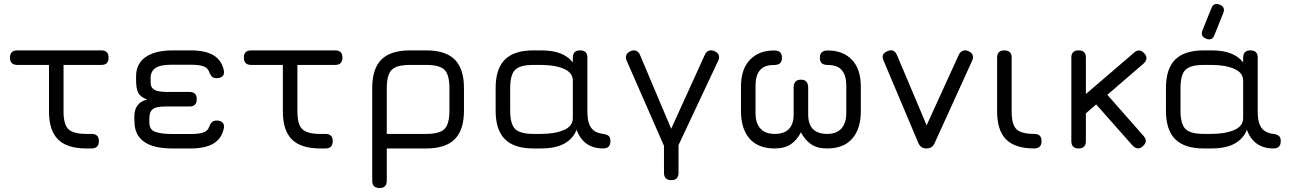

<svg xmlns="http://www.w3.org/2000/svg" viewBox="-20 -750 6538 970"><path d="M442.5 0Q433.5 0 426.8 0Q420 0 410.5 0Q316 -1.5 271.8 -47Q227.5 -92.5 227.5 -187V-459H301V-187Q301 -122.5 324.5 -98.5Q348 -74.5 410.5 -73.5Q417.5 -73.5 425.2 -73.5Q433 -73.5 442.5 -73.5Q460.5 -73.5 470 -64.8Q479.5 -56 479.5 -37Q479.5 0 442.5 0ZM67.5 -422Q30.5 -422 30.5 -459Q30.5 -495.5 67.5 -495.5H492Q528.5 -495.5 528.5 -459Q528.5 -422 492 -422Z M849.5 0Q756.5 0 708.8 -33.2Q661 -66.5 659.5 -131L658.5 -157.5Q658 -195.5 675 -218Q692 -240.5 724 -246.5Q689 -260.5 678.2 -281.5Q667.5 -302.5 667.5 -345V-367Q667.5 -405.5 687.8 -434.5Q708 -463.5 750.2 -479.8Q792.5 -496 859 -495.5H943.5Q1017.5 -495.5 1059 -470.5Q1100.5 -445.5 1111 -393.5Q1114.5 -375 1104.2 -365Q1094 -355 1075 -355Q1058 -355 1050 -363.8Q1042 -372.5 1036 -388.5Q1029 -407 1007.8 -415Q986.5 -423 943.5 -423H846Q789 -423 764.8 -405.8Q740.5 -388.5 741 -355V-334Q741 -313.5 751.5 -303.2Q762 -293 780.5 -289.2Q799 -285.5 823.5 -285.5H937.5Q974 -285.5 974 -249Q974 -212 937.5 -212H817.5Q786 -212 768 -206.5Q750 -201 742.2 -187.5Q734.5 -174 734.5 -149V-131Q734.5 -94.5 764.8 -83.8Q795 -73 849.5 -73H943.5Q986.5 -73 1007.8 -80.8Q1029 -88.5 1036 -107.5Q1042 -124 1050 -132.5Q1058 -141 1075.5 -141Q1094 -141 1104.2 -130.8Q1114.5 -120.5 1111 -102.5Q1100.5 -50.5 1059 -25.2Q1017.5 0 943.5 0Z M1624 0Q1615 0 1608.2 0Q1601.5 0 1592 0Q1497.5 -1.5 1453.2 -47Q1409 -92.5 1409 -187V-459H1482.5V-187Q1482.5 -122.5 1506 -98.5Q1529.5 -74.5 1592 -73.5Q1599 -73.5 1606.8 -73.5Q1614.5 -73.5 1624 -73.5Q1642 -73.5 1651.5 -64.8Q1661 -56 1661 -37Q1661 0 1624 0ZM1249 -422Q1212 -422 1212 -459Q1212 -495.5 1249 -495.5H1673.5Q1710 -495.5 1710 -459Q1710 -422 1673.5 -422Z M1860.5 163V-305Q1860.5 -403.5 1907.2 -449.5Q1954 -495.5 2051.5 -495.5H2133.5Q2231 -495.5 2277.5 -449Q2324 -402.5 2324 -305V-191Q2324 -93.5 2277.5 -46.8Q2231 0 2133.5 0H1934V163Q1934 200 1897.5 200Q1860.5 200 1860.5 163ZM1934 -73.5H2133.5Q2201 -73.5 2225.8 -98.5Q2250.5 -123.5 2250.5 -191V-305Q2250.5 -372.5 2225.8 -397.2Q2201 -422 2133.5 -422H2051.5Q2006.5 -422 1981 -411.5Q1955.5 -401 1944.8 -375.5Q1934 -350 1934 -305Z M2484 -191V-305Q2484 -402.5 2530.8 -449Q2577.5 -495.5 2675 -495.5H2713Q2773 -495.5 2812.5 -479.8Q2852 -464 2874 -434.5V-459Q2874 -495.5 2911 -495.5Q2947.5 -495.5 2947.5 -459V-187Q2947.5 -143 2958.2 -119.2Q2969 -95.5 2987 -85.8Q3005 -76 3027 -73.5Q3044.5 -71.5 3054.2 -63.8Q3064 -56 3064 -37Q3064 0 3027 0Q2991 0 2964.8 -11.8Q2938.5 -23.5 2920.8 -44.8Q2903 -66 2893 -94.5Q2876 -50 2831.8 -25Q2787.5 0 2713 0H2675Q2577.5 0 2530.8 -46.8Q2484 -93.5 2484 -191ZM2557.5 -191Q2557.5 -123.5 2582.5 -98.5Q2607.5 -73.5 2675 -73.5H2713Q2783 -73.5 2828.5 -93Q2874 -112.5 2874 -153.5V-342.5Q2874 -383 2828.5 -402.5Q2783 -422 2713 -422H2675Q2607.5 -422 2582.5 -397.2Q2557.5 -372.5 2557.5 -305Z M3371.5 160Q3334.5 160 3334.5 123V-74.5H3408V123Q3408 160 3371.5 160ZM3338.5 -4 3146 -443.5Q3132 -475.5 3165.5 -491.5Q3181 -498.5 3194 -493.5Q3207 -488.5 3213.5 -472L3388.5 -58H3352L3541 -473.5Q3548 -489 3561 -493.8Q3574 -498.5 3590 -491.5Q3623.5 -475.5 3608 -442.5L3395.5 9.5Z M3723.5 -188V-312Q3723.5 -401 3768.8 -448Q3814 -495 3890 -495Q3912 -495 3921.2 -485.8Q3930.5 -476.5 3930.5 -458Q3930.5 -439.5 3920.8 -430.5Q3911 -421.5 3887 -421.5Q3857 -421.5 3837 -410Q3817 -398.5 3807 -375.2Q3797 -352 3797 -317V-178Q3797 -128 3821.5 -100.8Q3846 -73.5 3893.5 -73.5Q3989.5 -73.5 3989.5 -172V-307.5Q3989.5 -347.5 4026.5 -347.5Q4063 -347.5 4063 -307.5V-172Q4063 -73.5 4159 -73.5Q4206.5 -73.5 4231 -100.8Q4255.5 -128 4255.5 -178V-317Q4255.5 -352 4245.5 -375.2Q4235.5 -398.5 4215.5 -410Q4195.5 -421.5 4166 -421.5Q4141.5 -421.5 4131.8 -430.5Q4122 -439.5 4122 -458Q4122 -476.5 4131.5 -485.8Q4141 -495 4162.5 -495Q4239 -495 4284 -448Q4329 -401 4329 -312V-188Q4329 -99.5 4285.8 -49.8Q4242.5 0 4159 0Q4107 0 4076.5 -22Q4046 -44 4026.5 -81.5Q4006.5 -43 3975.8 -21.5Q3945 0 3893.5 0Q3810 0 3766.8 -49.8Q3723.5 -99.5 3723.5 -188Z M4702 -27.5Q4696 -13 4685.5 -6.5Q4675 0 4659.5 0Q4631 0 4619 -29L4444 -443.5Q4428.5 -478 4463.5 -491.5Q4496 -506.5 4511.5 -472L4679 -75.5H4642.5L4824 -473.5Q4831.5 -488.5 4844.2 -493.5Q4857 -498.5 4873 -491.5Q4906 -476 4891 -442.5Z M5205 0Q5108.5 0 5063 -45.5Q5017.5 -91 5017.5 -187V-459Q5017.5 -495.5 5054 -495.5Q5091 -495.5 5091 -459V-187Q5091 -121 5115.2 -97.2Q5139.5 -73.5 5205 -73.5Q5223 -73.5 5232.5 -64.8Q5242 -56 5242 -37Q5242 0 5205 0Z M5429.5 0Q5392.5 0 5392.5 -37V-459Q5392.5 -495.5 5429.5 -495.5Q5466 -495.5 5466 -459V-275L5709.5 -484Q5736 -508 5761.5 -480Q5773 -467.5 5771.8 -454Q5770.5 -440.5 5757.5 -429L5574.5 -271L5757.5 -63Q5781.5 -36 5754 -11.5Q5741.5 0.5 5727.8 -0.5Q5714 -1.5 5702.5 -14L5518 -222.5L5466 -177.5V-37Q5466 0 5429.5 0Z M6073 -554.5Q6043 -566.5 6055 -597L6100 -708.5Q6112 -739 6142.5 -726Q6172 -715 6160 -684L6115 -572Q6104.5 -542.5 6073 -554.5ZM5870.5 -191V-305Q5870.5 -402.5 5917.2 -449Q5964 -495.5 6061.5 -495.5H6099.5Q6159.5 -495.5 6199 -479.8Q6238.5 -464 6260.5 -434.5V-459Q6260.5 -495.5 6297.5 -495.5Q6334 -495.5 6334 -459V-187Q6334 -143 6344.8 -119.2Q6355.5 -95.5 6373.5 -85.8Q6391.5 -76 6413.5 -73.5Q6431 -71.5 6440.8 -63.8Q6450.5 -56 6450.5 -37Q6450.5 0 6413.5 0Q6377.5 0 6351.2 -11.8Q6325 -23.5 6307.2 -44.8Q6289.5 -66 6279.5 -94.5Q6262.5 -50 6218.2 -25Q6174 0 6099.5 0H6061.5Q5964 0 5917.2 -46.8Q5870.5 -93.5 5870.5 -191ZM5944 -191Q5944 -123.5 5969 -98.5Q5994 -73.5 6061.5 -73.5H6099.5Q6169.5 -73.5 6215 -93Q6260.5 -112.5 6260.5 -153.5V-342.5Q6260.5 -383 6215 -402.5Q6169.5 -422 6099.5 -422H6061.5Q5994 -422 5969 -397.2Q5944 -372.5 5944 -305Z"/></svg>

Font: Jura Light SemiBold
Style: Regular
Weight: 600
Version: Version 5.106